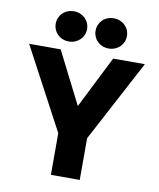

<svg xmlns="http://www.w3.org/2000/svg" viewBox="-102 -1055 940 1134"><g transform="rotate(10 368.0 -487.5)"><path d="M488 -794C542 -794 582 -835 582 -884C582 -935 542 -975 488 -975C433 -975 394 -935 394 -884C394 -835 433 -794 488 -794ZM249 -794C303 -794 343 -835 343 -884C343 -935 303 -975 249 -975C194 -975 155 -935 155 -884C155 -835 194 -794 249 -794ZM455 0V-250L715 -740H525L368 -428L210 -740H21L282 -250V0Z"/></g></svg>

Font: Be Vietnam Pro ExtraBold
Style: Regular
Weight: 800
Designer: Lam Bao, Tony Le, Vietanh Nguyen
Foundry: Yellow Type Foundry
Version: Version 1.002